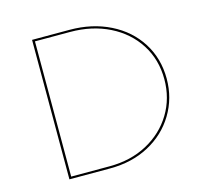

<svg xmlns="http://www.w3.org/2000/svg" viewBox="-97 -766 929 875"><g transform="rotate(-15 367.5 -329.0)"><path d="M126 -658H303Q409 -658 493.5 -616Q578 -574 625.5 -499Q673 -424 673 -329Q673 -237 627.5 -161.5Q582 -86 501.5 -43Q421 0 318 0H126ZM318 -10Q418 -10 496 -52Q574 -94 618 -166.5Q662 -239 662 -329Q662 -422 615.5 -494.5Q569 -567 487.5 -607.5Q406 -648 303 -648H137V-10Z"/></g></svg>

Font: Ysabeau SC Hairline
Style: Regular
Weight: 100
Designer: Christian Thalmann (Catharsis Fonts)
Version: Version 0.003